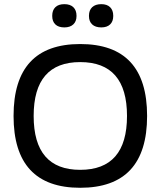

<svg xmlns="http://www.w3.org/2000/svg" viewBox="-20 -890 769 919"><path d="M363.8 8.8Q684.1 8.8 684.1 -335Q684.1 -679.2 363.8 -679.2Q44.9 -679.2 44.9 -335Q44.9 8.8 363.8 8.8ZM363.8 -592.8Q587.9 -592.8 587.9 -335Q587.9 -77.1 363.8 -77.1Q141.1 -77.1 141.1 -335Q141.1 -592.8 363.8 -592.8ZM230 -813V-814.9Q230 -840.8 244.9 -855.5Q259.8 -870.1 288.1 -870.1Q315.9 -870.1 331.1 -855.5Q346.2 -840.8 346.2 -814.9V-813Q346.2 -787.6 330.8 -773.2Q315.4 -758.8 288.1 -758.8Q259.8 -758.8 244.9 -773.2Q230 -787.6 230 -813ZM405.8 -813V-814.9Q405.8 -840.8 421.1 -855.5Q436.5 -870.1 464.8 -870.1Q492.2 -870.1 507.1 -855.5Q522 -840.8 522 -814.9V-813Q522 -787.6 507.1 -773.2Q492.2 -758.8 464.8 -758.8Q436.5 -758.8 421.1 -773.2Q405.8 -787.6 405.8 -813Z"/></svg>

Font: LT Wave Text
Style: Regular
Weight: 400
Designer: Daniel Lyons
Version: Version 2.5 (Glyphs App)